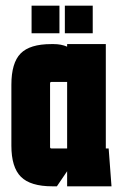

<svg xmlns="http://www.w3.org/2000/svg" viewBox="-20 -655 432 675"><path d="M208 -538V-635H306V-538ZM91 -538V-635H189V-538ZM164 0Q87 0 53.5 -33.5Q20 -67 20 -143V-357Q20 -434 52.5 -467Q85 -500 160 -500H169Q195 -500 216 -491V-500H352V-133H362L372 0H216V-53L180 0ZM161 -367Q156 -367 156 -362V-138Q156 -133 161 -133H216V-367Z"/></svg>

Font: Karantina
Style: Bold
Weight: 700
Designer: Rony Koch
Foundry: Rony Koch
Version: Version 1.000; ttfautohint (v1.8.3)